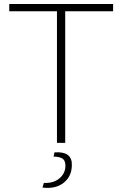

<svg xmlns="http://www.w3.org/2000/svg" viewBox="-20 -710 608 954"><path d="M542 -690V-654H304V0H263V-654H26V-690ZM246 68 251 47Q340 41 337 112Q336 167 296 198.5Q256 230 191 222L198 199Q246 201 275.5 176Q305 151 305 114Q305 89 292 79Q279 69 246 68Z"/></svg>

Font: Exo 2.0 Extra Light
Style: Regular
Weight: 250
Designer: Natanael Gama
Version: Version 1.001;PS 001.001;hotconv 1.0.70;makeotf.lib2.5.58329